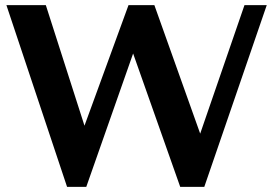

<svg xmlns="http://www.w3.org/2000/svg" viewBox="-20 -720 1067 750"><path d="M5 -700H159L310 -229L482 -700H583L762 -198L935 -700H1022L778 10H684L500 -511L317 10H242Z"/></svg>

Font: Fahkwang SemiBold
Style: Regular
Weight: 600
Designer: Suppakit Chalermlarp | Katatrad Co.,Ltd.
Foundry: Cadson Demak Co.,Ltd.
Version: Version 1.000; ttfautohint (v1.6)